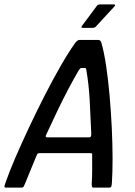

<svg xmlns="http://www.w3.org/2000/svg" viewBox="-32 -855 614 875"><path d="M-5 0Q-11 0 -11.5 -4.5Q-12 -9 -7 -22Q9 -69 37 -134Q65 -199 99.5 -272.5Q134 -346 171.5 -419.5Q209 -493 245 -555.5Q281 -618 311 -660Q316 -666 320.5 -669.5Q325 -673 330 -673H417Q422 -672 425 -669.5Q428 -667 430 -660Q442 -619 451.5 -556Q461 -493 467.5 -419Q474 -345 477.5 -270.5Q481 -196 481 -131.5Q481 -67 478 -23Q477 -9 475 -4.5Q473 0 466 0H395Q389 0 387.5 -3Q386 -6 386 -18Q388 -44 388 -79Q388 -114 388 -148Q389 -154 387 -155.5Q385 -157 378 -157H149Q143 -157 140.5 -155.5Q138 -154 135 -147Q122 -114 107 -79Q92 -44 82 -18Q77 -6 74.5 -3Q72 0 67 0ZM184 -229H374Q379 -229 381.5 -232Q384 -235 384 -244Q381 -318 377 -394.5Q373 -471 361 -538Q361 -545 354 -545H339Q334 -545 329 -538Q308 -503 281.5 -453Q255 -403 228.5 -347.5Q202 -292 178 -240Q176 -236 176.5 -232.5Q177 -229 184 -229ZM345 -728Q339 -728 339 -730.5Q339 -733 343 -739L410 -829Q414 -835 426 -835H487Q491 -835 492.5 -832.5Q494 -830 489 -825L404 -733Q400 -730 397.5 -729Q395 -728 389 -728Z"/></svg>

Font: Glory Medium
Style: Italic
Weight: 500
Italic angle: -12°
Version: Version 1.011